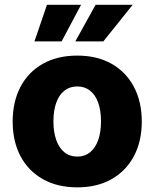

<svg xmlns="http://www.w3.org/2000/svg" viewBox="-20 -784 655 814"><path d="M307.6 10.3Q223.1 10.3 161.4 -24.7Q99.6 -59.6 66.7 -122.3Q33.7 -185.1 33.7 -268.6Q33.7 -352.5 66.7 -415.5Q99.6 -478.5 161.4 -513.4Q223.1 -548.3 307.6 -548.3Q392.1 -548.3 453.4 -513.4Q514.6 -478.5 547.9 -415.5Q581.1 -352.5 581.1 -268.6Q581.1 -185.1 547.9 -122.3Q514.6 -59.6 453.4 -24.7Q392.1 10.3 307.6 10.3ZM307.6 -120.1Q339.4 -120.1 362.1 -138.7Q384.8 -157.2 396.5 -190.9Q408.2 -224.6 408.2 -269.5Q408.2 -314.9 396.5 -348.1Q384.8 -381.3 362.1 -399.4Q339.4 -417.5 307.6 -417.5Q275.4 -417.5 252.7 -399.4Q230 -381.3 218.3 -348.1Q206.5 -314.9 206.5 -269.5Q206.5 -224.6 218.3 -190.9Q230 -157.2 252.7 -138.7Q275.4 -120.1 307.6 -120.1ZM241.2 -608.4H126L179.2 -763.7H323.7ZM418 -608.4H299.3L385.3 -763.7H542.5Z"/></svg>

Font: Inter 17pt ExtraBold
Style: Regular
Weight: 800
Version: Version 4.001;git-66647c0bb